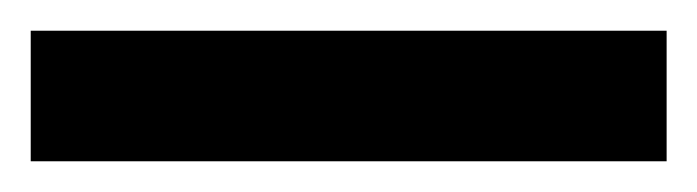

<svg xmlns="http://www.w3.org/2000/svg" viewBox="-20 85 454 125"><path d="M0 190V105H414V190Z"/></svg>

Font: Farlight84_Sys_V01
Style: Regular
Weight: 400
Designer: Ryoko NISHIZUKA  (kana, bopomofo & ideographs); Paul D. Hunt (Latin, Greek & Cyrillic); Sandoll Communications , Soo-you
Foundry: Adobe
Version: Version 2.004;October 29, 2024;FontCreator 14.0.0.2814 64-bi